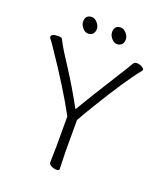

<svg xmlns="http://www.w3.org/2000/svg" viewBox="-157 -967 914 1078"><g transform="rotate(20 300.0 -428.0)"><path d="M339 -824Q339 -865 378 -865Q395 -865 410.5 -847.5Q426 -830 426 -811Q426 -792 415.5 -781Q405 -770 387 -770Q369 -770 354 -788Q339 -806 339 -824ZM166 -824Q166 -865 205 -865Q222 -865 237.5 -847.5Q253 -830 253 -811Q253 -792 242.5 -781Q232 -770 214 -770Q196 -770 181 -788Q166 -806 166 -824ZM22 -681Q22 -700 66 -700Q82 -700 86 -694Q94 -681 102.5 -663.5Q111 -646 171.5 -553Q232 -460 294 -347Q367 -469 432 -571.5Q497 -674 510 -698Q516 -708 531 -708Q546 -708 560.5 -700Q575 -692 575 -684Q575 -683 573 -679Q503 -593 384 -397Q350 -341 323 -293V-107L326 -1Q326 9 310.5 9Q295 9 279 1.5Q263 -6 263 -19L265 -108V-293Q192 -430 53 -634Q34 -662 28 -668.5Q22 -675 22 -681Z"/></g></svg>

Font: ToneOZ-Pinyin-WenKai-Light
Style: Light
Weight: 300
Designer: Fontworks Inc.
Foundry: ToneOZ
Version: Version 0.240331